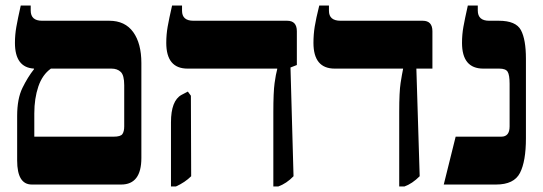

<svg xmlns="http://www.w3.org/2000/svg" viewBox="-20 -667 1964 694"><path d="M491 -96V-439Q491 -510 461.5 -551Q432 -592 375 -592H132Q91 -592 91 -629V-647H55Q44 -598 39 -569.5Q34 -541 34 -512Q34 -423 103 -419V-417Q80 -388 61 -349Q42 -310 42 -248V-87Q42 0 95 0H418Q491 0 491 -96ZM104 -173V-257Q104 -311 118.5 -354Q133 -397 164 -419H383Q404 -419 416.5 -407Q429 -395 429 -359V-210Q429 -192 422.5 -182.5Q416 -173 391 -173Z M968 7H986Q1016 -4 1041 -30L1030 -423L1053 -432V-554Q1053 -592 1018 -592H679Q638 -592 638 -628V-647H602Q591 -599 586 -570.5Q581 -542 581 -512Q581 -419 658 -419H982V-417Q977 -399 972.5 -366.5Q968 -334 968 -261ZM598 7H616Q649 -8 671 -30L670 -321L659 -336L636 -324Q598 -303 598 -225Z M1423 7H1442Q1470 -3 1497 -30L1485 -419H1543V-554Q1543 -592 1508 -592H1211Q1169 -592 1169 -628V-647H1134Q1122 -599 1117.5 -570.5Q1113 -542 1113 -512Q1113 -419 1190 -419H1437V-418Q1433 -399 1428 -367Q1423 -335 1423 -262Z M1584 0H1773Q1838 0 1859.5 -42Q1881 -84 1881 -167V-455Q1881 -524 1863 -558Q1845 -592 1783 -592H1748Q1707 -592 1707 -629V-647H1671Q1660 -598 1655 -570Q1650 -542 1650 -512Q1650 -419 1727 -419H1785Q1808 -419 1815 -407.5Q1822 -396 1822 -364V-210Q1822 -173 1792 -173H1627Z"/></svg>

Font: Noto Serif Hebrew SemiCondensed Extra
Style: Regular
Weight: 800
Width: 4
Designer: Monotype Design Team
Foundry: Monotype Imaging Inc.
Version: Version 1.901